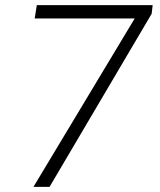

<svg xmlns="http://www.w3.org/2000/svg" viewBox="-20 -731 627 751"><path d="M573.2 -677.2 173.8 0H110.8L506.8 -658.7H115.7L124 -710.9H577.1Z"/></svg>

Font: Roboto Mono Light
Style: Italic
Weight: 300
Designer: Google
Version: Version 2.000985; 2015; ttfautohint (v1.3)